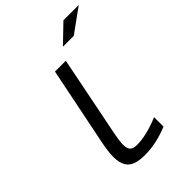

<svg xmlns="http://www.w3.org/2000/svg" viewBox="-249 -972 1090 1090"><g transform="rotate(-45 296.0 -427.5)"><path d="M443.8 -33.2Q397 -14.2 350.3 -3.7Q303.7 6.8 254.9 6.8Q209 6.8 179.7 -4.4Q150.4 -15.6 135.7 -41.3Q121.1 -66.9 120.6 -108.4Q120.1 -149.9 131.8 -210L229 -689.9H315.9L220.2 -210Q211.4 -166.5 209.2 -138.7Q207 -110.8 212.4 -94.7Q217.8 -78.6 230.7 -72.3Q243.7 -65.9 265.1 -65.9Q301.3 -65.9 345.5 -76.2Q389.6 -86.4 443.8 -108.9ZM591.8 -861.8 447.8 -757.8H360.8L468.8 -861.8ZM43 -689.9Z"/></g></svg>

Font: Code New Roman
Style: Italic
Weight: 400
Italic angle: -11°
Monospace: yes
Designer: Sam Radian
Foundry: Code New Roman
Version: Version 1.508 October 19, 2014